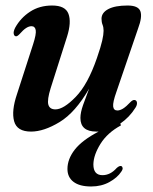

<svg xmlns="http://www.w3.org/2000/svg" viewBox="-20 -468 556 696"><path d="M468 -105.5Q475.5 -104.5 476.5 -96Q477.5 -87.5 471 -77.5Q449 -42.5 416 -20L418.5 -13.5Q369.5 13 344.2 53.5Q319 94 318.5 128Q318.5 167 351.5 167Q380 167 403 141Q413 132 419.5 134Q423.5 135.5 424.5 140.8Q425.5 146 419.5 154.5Q405.5 176 376.5 192Q347.5 208 310.5 208Q268.5 208 246.5 191.2Q224.5 174.5 224.5 144.5Q224.5 108.5 251.2 74.2Q278 40 337.5 9Q333.5 9 329.5 9Q271.5 9 271.5 -40.5Q271.5 -60 281.2 -87.5Q291 -115 303 -146.5Q253 -60 196 -25.5Q139 9 92.5 9Q41.5 9 31.2 -28.5Q21 -66 41.5 -126.5L100 -307.5Q112 -344.5 109.5 -358.8Q107 -373 94 -373Q85 -373 74.8 -366.5Q64.5 -360 50 -343.5Q42 -335.5 37.5 -336.5Q31.5 -337 29.8 -345.2Q28 -353.5 35 -367.5Q54.5 -403 88.8 -425.5Q123 -448 169 -448Q217 -448 228.2 -417.8Q239.5 -387.5 223 -335L163.5 -148Q150.5 -106 155.2 -88.8Q160 -71.5 181 -71.5Q210.5 -71.5 254.5 -116.8Q298.5 -162 331.5 -258Q345.5 -298.5 350.5 -320.8Q355.5 -343 355.5 -356.5Q355.5 -369 351.8 -378.2Q348 -387.5 348 -400Q348 -422 372.5 -435Q397 -448 442.5 -448Q481 -448 488.8 -427.5Q496.5 -407 480.5 -364.5L402 -135Q388.5 -97 390.2 -82.2Q392 -67.5 405.5 -67.5Q414.5 -67.5 425.8 -74.2Q437 -81 455 -100Q462.5 -106.5 468 -105.5Z"/></svg>

Font: Fraunces 144pt S050 SemiBold
Style: Italic
Weight: 600
Italic angle: -16°
Version: Version 1.000; ttfautohint (v1.8.3)